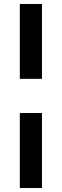

<svg xmlns="http://www.w3.org/2000/svg" viewBox="-20 -735 313 974"><path d="M192.9 -714.8V-335H80.6V-714.8ZM192.9 -161.6V218.8H80.6V-161.6Z"/></svg>

Font: Arimo SemiBold
Style: Regular
Weight: 600
Designer: Steve Matteson
Foundry: Monotype Imaging Inc.
Version: Version 1.33